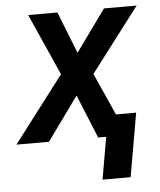

<svg xmlns="http://www.w3.org/2000/svg" viewBox="-86 -573 660 792"><g transform="rotate(-5 244.0 -176.5)"><path d="M249.5 -355.5 374 -528.3H509.3L307.1 -262.7L424.8 0H303.7L230 -180.2L100.1 0H-34.7L173.8 -273.4L60.1 -528.3H181.2ZM422.9 174.8H306.6L352.5 -88.4H468.8Z"/></g></svg>

Font: Roboto Medium
Style: Italic
Weight: 500
Italic angle: -12°
Designer: Google
Version: Version 2.134; 2016